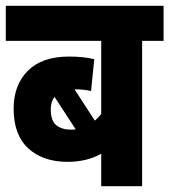

<svg xmlns="http://www.w3.org/2000/svg" viewBox="-20 -642 584 662"><path d="M544 -501H470V0H329V-112Q280 -84 213 -84Q128 -84 77.5 -130.5Q27 -177 27 -267Q27 -349 76 -398Q125 -447 218 -447Q267 -447 305 -438L294 -328Q283 -331 268.5 -332.5Q254 -334 237 -334L307 -226Q319 -236 329 -249V-501H0V-622H544ZM155 -265Q155 -225 174.5 -210Q194 -195 224 -195Q233 -195 241 -196L168 -308Q155 -291 155 -265Z"/></svg>

Font: Noto Sans Condensed ExtraBold
Style: Regular
Weight: 800
Width: 3
Designer: Monotype Design Team
Foundry: Monotype Imaging Inc.
Version: Version 2.013; ttfautohint (v1.8.4.7-5d5b)